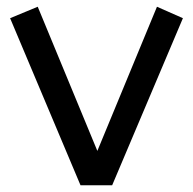

<svg xmlns="http://www.w3.org/2000/svg" viewBox="-20 -550 573 570"><path d="M219 0 10 -496 92 -530 269 -102 446 -530 523 -496 313 0Z"/></svg>

Font: ABeeZee
Style: Regular
Weight: 400
Designer: Anja Meiners
Foundry: Anja Meiners
Version: Version 1.003; ttfautohint (v1.8.3)